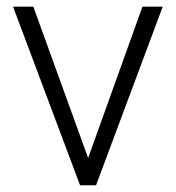

<svg xmlns="http://www.w3.org/2000/svg" viewBox="-20 -548 521 568"><path d="M240.7 -80.6 401.4 -528.3H461.4L264.2 0H216.8L18.6 -528.3H78.6Z"/></svg>

Font: Roboto-Light
Style: Regular
Weight: 300
Designer: Google
Version: Version 2.137; 2017